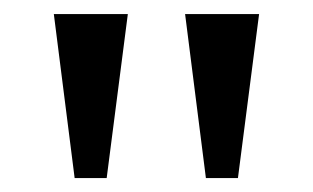

<svg xmlns="http://www.w3.org/2000/svg" viewBox="-20 -734 448 275"><path d="M57.1 -713.9H163.1L132.8 -479H86.9ZM245.1 -713.9H351.1L320.8 -479H274.9Z"/></svg>

Font: Noto Serif Kannada
Style: Regular
Weight: 400
Designer: Indian Type Foundry
Foundry: Monotype Imaging Inc.
Version: Version 1.01